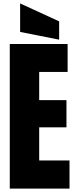

<svg xmlns="http://www.w3.org/2000/svg" viewBox="-20 -1121 452 1141"><path d="M393.1 0H38.1V-859.4H381.8V-693.4H212.9V-525.9H375V-364.3H212.9V-167.5H393.1ZM331.5 -994.1V-885.3L99.6 -931.2V-1100.6Z"/></svg>

Font: Anton
Style: Regular
Weight: 400
Designer: Vernon Adams, Tural Alisoy
Foundry: Vernon Adams
Version: Version 2.300